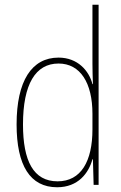

<svg xmlns="http://www.w3.org/2000/svg" viewBox="-20 -780 512 810"><path d="M221 10C310 10 354 -50 370 -108H372L375 0H396V-760H370V-511C370 -483 371 -456 372 -425H370C356 -481 308 -537 227 -537C114 -537 50 -439 50 -255C50 -82 107 10 221 10ZM223 -15C121 -15 77 -101 77 -255C77 -425 130 -512 227 -512C319 -512 370 -430 370 -300V-234C370 -100 322 -15 223 -15Z"/></svg>

Font: Noto Sans Ethiopic Condensed Thin
Style: Regular
Weight: 100
Width: 3
Designer: Monotype Design Team
Foundry: Monotype Imaging Inc.
Version: Version 2.102